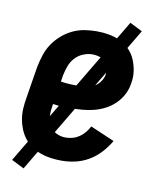

<svg xmlns="http://www.w3.org/2000/svg" viewBox="-77 -658 654 785"><g transform="rotate(10 250.0 -265.0)"><path d="M221 8Q199 8 176.5 5Q154 2 133.5 -5.5Q113 -13 95.5 -25Q78 -37 65 -54Q52 -71 44 -91Q36 -111 32.5 -132.5Q29 -154 30.5 -177Q32 -200 36 -222L57 -352Q62 -377 70 -402Q78 -427 92.5 -449Q107 -471 127.5 -489Q148 -507 172 -518.5Q196 -530 221.5 -534Q247 -538 272 -538Q298 -538 323 -533.5Q348 -529 370 -518.5Q392 -508 409 -490.5Q426 -473 435.5 -450.5Q445 -428 448.5 -403Q452 -378 447 -352Q444 -329 432.5 -306.5Q421 -284 403 -266.5Q385 -249 363 -237.5Q341 -226 317.5 -220Q294 -214 270.5 -212Q247 -210 224 -210Q204 -210 185 -210.5Q166 -211 147 -214L146 -207Q142 -185 143 -163.5Q144 -142 153.5 -124.5Q163 -107 181.5 -97.5Q200 -88 221 -88Q236 -88 250.5 -92Q265 -96 277.5 -104.5Q290 -113 300 -125Q310 -137 317 -151L417 -108Q402 -82 381 -59Q360 -36 333.5 -20.5Q307 -5 278.5 1.5Q250 8 221 8ZM241 -305Q256 -305 272 -307.5Q288 -310 301.5 -318Q315 -326 325 -339.5Q335 -353 338 -368Q340 -383 336.5 -397.5Q333 -412 324 -422.5Q315 -433 300.5 -437.5Q286 -442 271 -442Q252 -442 232.5 -434Q213 -426 199 -410.5Q185 -395 178 -375.5Q171 -356 167 -337L163 -310Q182 -307 201.5 -306Q221 -305 241 -305ZM74 66 22 40 401 -596 453 -570Z"/></g></svg>

Font: Iosevka Slab
Style: Bold Italic
Weight: 700
Italic angle: -9°
Monospace: yes
Designer: Belleve Invis
Foundry: Belleve Invis
Version: Version 11.1.0; ttfautohint (v1.8.3)